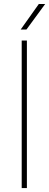

<svg xmlns="http://www.w3.org/2000/svg" viewBox="-20 -956 249 976"><path d="M90.3 -750V0H116.7V-750ZM114.3 -805.7 209.5 -935.5H177.2L85 -805.7Z"/></svg>

Font: Vazirmatn Thin
Style: Regular
Weight: 100
Designer: Saber Rastikerdar
Foundry: Saber Rastikerdar
Version: Version 33.003